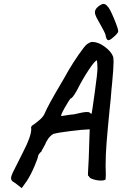

<svg xmlns="http://www.w3.org/2000/svg" viewBox="-20 -909 629 989"><path d="M57 33Q46 27 41.5 22Q37 17 37 9Q37 -1 45.5 -19.5Q54 -38 75 -78Q81 -91 98 -124Q141 -206 141 -245Q140 -247 140 -251Q140 -261 156 -269Q159 -272 177.5 -286Q196 -300 207 -318Q220 -348 240 -384.5Q260 -421 309 -504Q357 -592 411 -663Q421 -677 433.5 -685Q446 -693 455 -693Q486 -693 518.5 -669Q551 -645 561 -621Q565 -614 565 -591Q565 -560 558 -486Q556 -473 554 -445Q551 -400 545 -349Q534 -237 529 -174Q524 -111 524 -56Q524 -28 525 -15V-8L524 15Q518 21 500 21Q480 21 460 14.5Q440 8 438 -1Q437 -2 435 -3Q433 -4 433 -12L434 -34L437 -90L442 -243L429 -242Q409 -242 344.5 -234Q280 -226 263 -221Q254 -221 241 -209Q228 -197 218 -178Q215 -168 204 -149.5Q193 -131 193 -128Q187 -124 182.5 -117.5Q178 -111 177 -109Q177 -98 157.5 -52.5Q138 -7 119 22L92 60ZM361 -320Q409 -332 427 -332Q437 -332 441 -330Q444 -326 447.5 -324.5Q451 -323 452 -323Q454 -331 468 -432Q482 -533 482 -556Q482 -572 481 -583.5Q480 -595 479 -598Q470 -598 438 -550.5Q406 -503 376 -443Q353 -402 344 -402Q337 -395 314 -355Q291 -315 296 -311Q303 -312 324 -315.5Q345 -319 361 -320ZM523 -732Q520 -742 499 -779Q485 -803 477 -819Q469 -835 469 -846Q469 -857 477.5 -867Q486 -877 497 -883Q508 -889 511 -889Q525 -889 534 -876Q545 -867 567 -814Q589 -761 589 -748Q589 -740 570 -722.5Q551 -705 543 -703L539 -702Q533 -702 529 -709.5Q525 -717 523 -732Z"/></svg>

Font: Caveat
Style: Bold
Weight: 700
Designer: Pablo Impallari
Foundry: Pablo Impallari
Version: Version 1.500; ttfautohint (v1.6)